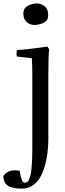

<svg xmlns="http://www.w3.org/2000/svg" viewBox="-88 -831 386 1141"><path d="M104 43V-387.2Q104 -452.6 101.1 -484.9L12.2 -495.1Q8.8 -510.3 12.2 -533.2Q92.8 -539.1 193.8 -554.2Q202.6 -543.9 204.1 -534.2Q199.2 -508.3 199.2 -372.1V-9.8Q199.2 49.8 190.4 101.6Q181.6 153.3 163.8 196.5Q146 239.7 115 264.9Q84 290 43 290Q-17.1 290 -42.5 271.7Q-67.9 253.4 -67.9 214.8Q-44.4 181.2 0 181.2Q14.2 181.2 28.8 184.1Q34.7 220.7 41.3 237.8Q47.9 254.9 60.1 254.9Q84 254.9 94 207Q104 159.2 104 43ZM53.2 -729Q45.4 -765.1 62 -784.2Q74.7 -800.3 108.9 -808.1Q138.2 -815.4 163.8 -802.5Q189.5 -789.6 195.8 -764.2Q203.6 -727.1 189 -709Q174.8 -692.4 139.2 -685.1Q109.4 -677.7 84.7 -690.4Q60.1 -703.1 53.2 -729Z"/></svg>

Font: Adamina
Style: Regular
Weight: 400
Designer: Cyreal (www.cyreal.org)
Foundry: Cyreal (www.cyreal.org)
Version: Version 1.010